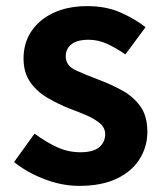

<svg xmlns="http://www.w3.org/2000/svg" viewBox="-20 -594 535 628"><path d="M239 14Q183 14 125.5 -8Q68 -30 26 -64L93 -157Q131 -129 167 -112.5Q203 -96 243 -96Q285 -96 304.5 -112.5Q324 -129 324 -155Q324 -176 307 -190.5Q290 -205 263.5 -216.5Q237 -228 207 -239Q172 -253 137 -273Q102 -293 79.5 -324.5Q57 -356 57 -403Q57 -453 82.5 -491.5Q108 -530 155 -552Q202 -574 266 -574Q327 -574 374.5 -553Q422 -532 456 -505L390 -416Q360 -437 330.5 -450.5Q301 -464 270 -464Q232 -464 213.5 -449Q195 -434 195 -410Q195 -379 228 -364Q261 -349 306 -332Q343 -318 379 -298.5Q415 -279 438.5 -247Q462 -215 462 -163Q462 -114 436.5 -73.5Q411 -33 361.5 -9.5Q312 14 239 14Z"/></svg>

Font: Source Han Sans TC
Style: Bold
Weight: 700
Designer: Ryoko NISHIZUKA Ë•øÂ°öÊ∂ºÂ≠ê (kana, bopomofo & ideographs); Paul D. Hunt (Latin, Greek & Cyrillic); Sandoll Communicatio
Foundry: Adobe
Version: Version 2.004;hotconv 1.0.118;makeotfexe 2.5.65603